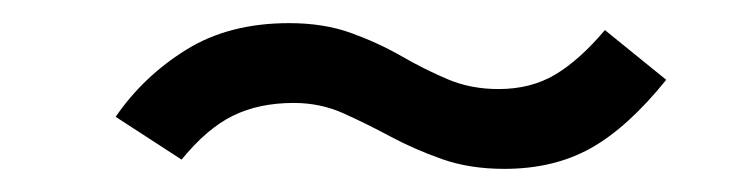

<svg xmlns="http://www.w3.org/2000/svg" viewBox="-20 -404 640 166"><path d="M416 -258Q386 -258 362 -266.5Q338 -275 317.5 -286Q297 -297 277 -306Q257 -315 234 -315Q204 -315 181.5 -304Q159 -293 137 -266L80 -303Q104 -338 141 -361Q178 -384 230 -384Q260 -384 283.5 -375.5Q307 -367 327 -355.5Q347 -344 367 -335.5Q387 -327 411 -327Q439 -327 460 -339.5Q481 -352 503 -378L556 -335Q523 -294 491 -276Q459 -258 416 -258Z"/></svg>

Font: Inconsolata Expanded Medium
Style: Regular
Weight: 500
Width: 7
Monospace: yes
Designer: Raph Levien, Cyreal, Brenton Simpson
Foundry: Raph Levien, Cyreal, Google
Version: Version 3.001; ttfautohint (v1.8.2.53-6de2)